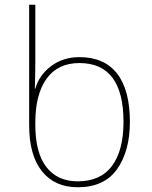

<svg xmlns="http://www.w3.org/2000/svg" viewBox="-20 -780 640 810"><path d="M103 -252V-760H129V-525Q129 -472 127 -406H129Q145 -463 195.5 -501Q246 -539 315 -539Q420 -539 474 -469.5Q528 -400 528 -266Q528 -143 474 -66.5Q420 10 308 10Q211 10 157 -57.5Q103 -125 103 -252ZM501 -266Q501 -514 315 -514Q224 -514 176.5 -448Q129 -382 129 -263V-253Q129 -136 175.5 -75.5Q222 -15 308 -15Q404 -15 452.5 -80Q501 -145 501 -266Z"/></svg>

Font: Noto Sans Mono UI Thin
Style: Regular
Weight: 250
Monospace: yes
Designer: Monotype Design team
Foundry: Monotype Imaging Inc.
Version: Version 1.000